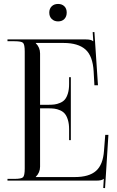

<svg xmlns="http://www.w3.org/2000/svg" viewBox="-20 -920 597 978"><path d="M275.9 -899.9Q295.4 -899.9 307.6 -888.2Q319.8 -876.5 319.8 -856Q319.8 -835.9 308.1 -823.5Q296.4 -811 275.9 -811Q256.3 -811 243.7 -823.2Q231 -835.4 231 -856Q231 -875.5 243.2 -887.7Q255.4 -899.9 275.9 -899.9ZM18.1 0V-8.8H53.2Q88.9 -8.8 97.4 -17.3Q106 -25.9 106 -62V-657.2Q106 -693.4 97.4 -701.7Q88.9 -710 53.2 -710H18.1V-719.2H417Q444.8 -719.2 454.1 -710H455.1L452.1 -756.3L460.9 -756.8L479 -485.8H460.9L457 -556.2Q452.6 -634.8 415.3 -668Q377.9 -701.2 303.2 -701.2H162.1V-700.2Q184.1 -678.2 184.1 -647.9V-386.2H224.1Q243.7 -386.2 257.3 -387.9Q271 -389.6 286.1 -396Q301.3 -402.3 310.5 -413.3Q319.8 -424.3 325.9 -444.3Q332 -464.4 332 -492.2V-526.9H340.8V-206.1H332V-261.2Q332 -289.1 325.9 -309.1Q319.8 -329.1 310.5 -340.3Q301.3 -351.6 286.1 -358.2Q271 -364.7 257.1 -366.5Q243.2 -368.2 224.1 -368.2H184.1V-70.8Q184.1 -41 162.1 -19V-18.1H360.8Q433.6 -18.1 469.2 -49.6Q504.9 -81.1 509.8 -152.8L516.1 -232.9H532.2L515.1 38.1L505.9 37.6L508.8 -8.8H507.8Q499 0 471.2 0Z"/></svg>

Font: FoglihtenNo07calt
Style: Regular
Weight: 500
Designer: gluk (gluksza@wp.pl)
Foundry: gluk (gluksza@wp.pl)
Version: Version 0.844